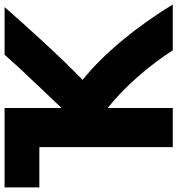

<svg xmlns="http://www.w3.org/2000/svg" viewBox="11 -766 775 839"><g transform="rotate(-90 398.5 -346.5)"><path d="M346 -714V-465C387 -507 431 -555 474 -600C482 -607 488 -615 495 -622C526 -654 554 -687 579 -714H787C697 -611 572 -473 469 -373C580 -285 704 -135 798 21H598C535 -78 438 -192 346 -263V21H175V-562H-1V-714Z"/></g></svg>

Font: Repo ExtraBold
Style: Bold
Weight: 700
Designer: Stefan Peev
Foundry: Context Ltd
Version: Version 1.502